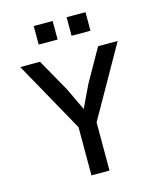

<svg xmlns="http://www.w3.org/2000/svg" viewBox="-130 -996 911 1089"><g transform="rotate(-15 325.0 -451.5)"><path d="M270 0V-283L39 -698H155L263 -506L325 -375L388 -507L496 -698H611L376 -283V0ZM366 -794V-903H477V-794ZM173 -794V-903H284V-794Z"/></g></svg>

Font: Azeret Mono Thin
Style: Regular
Weight: 400
Version: Version 1.002